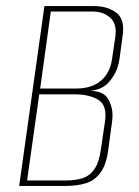

<svg xmlns="http://www.w3.org/2000/svg" viewBox="-20 -611 456 631"><path d="M43 0 126 -591H289Q333 -591 362 -569.5Q391 -548 383 -494L373 -419Q369 -390 357 -368.5Q345 -347 331 -334Q313 -319 291.5 -315Q270 -311 258 -311V-314Q281 -314 301 -309.5Q321 -305 331 -292Q342 -277 347 -256.5Q352 -236 348 -209L336 -120Q329 -68 309.5 -42.5Q290 -17 261.5 -8.5Q233 0 197 0ZM69 -18H198Q228 -18 251.5 -25.5Q275 -33 290.5 -55.5Q306 -78 312 -123L325 -211Q333 -265 303 -283Q273 -301 226 -301H109ZM112 -320H229Q282 -320 312 -346Q342 -372 348 -416L359 -490Q365 -532 342.5 -552.5Q320 -573 286 -573H147Z"/></svg>

Font: Alumni Sans Thin Thin
Style: Italic
Weight: 250
Italic angle: -8°
Version: Version 1.016